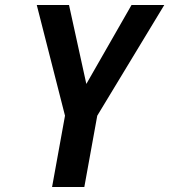

<svg xmlns="http://www.w3.org/2000/svg" viewBox="-20 -745 674 765"><path d="M239 -284 126.5 -725H255L324 -410.5L504 -725H634.5L367.5 -284L316 0H187.5Z"/></svg>

Font: JuliaMono SemiBold
Style: Italic
Weight: 600
Italic angle: -9°
Monospace: yes
Designer: cormullion
Foundry: corm
Version: Version 0.056; ttfautohint (v1.8.4)